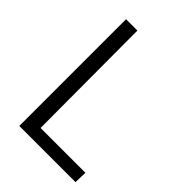

<svg xmlns="http://www.w3.org/2000/svg" viewBox="-216 -844 945 945"><g transform="rotate(45 257.0 -371.5)"><path d="M94 0V-743H173L175 -67H487L485 0Z"/></g></svg>

Font: Merriweather Sans Light
Style: Regular
Weight: 300
Designer: Eben Sorkin
Foundry: Eben Sorkin
Version: Version 2.001; ttfautohint (v1.8.3)